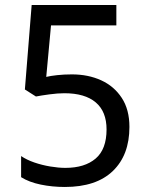

<svg xmlns="http://www.w3.org/2000/svg" viewBox="-20 -734 591 764"><path d="M238 10Q188 10 142 0.5Q96 -9 64 -29V-113Q86 -98 116.5 -87.5Q147 -77 180 -71.5Q213 -66 240 -66Q317 -66 360.5 -103Q404 -140 404 -219Q404 -290 361 -326.5Q318 -363 236 -363Q210 -363 176.5 -358.5Q143 -354 123 -350L79 -378L106 -714H443V-633H183L164 -428Q180 -432 207.5 -435Q235 -438 266 -438Q331 -438 382.5 -414.5Q434 -391 464.5 -344.5Q495 -298 495 -229Q495 -117 429 -53.5Q363 10 238 10Z"/></svg>

Font: utelugu15
Style: Book
Weight: 400
Designer: Jelle Bosma - Monotype Design Team
Foundry: Monotype Imaging Inc.
Version: Version 2.003